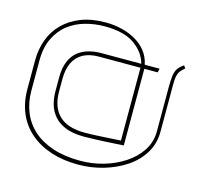

<svg xmlns="http://www.w3.org/2000/svg" viewBox="-96 -688 911 861"><g transform="rotate(15 359.5 -257.0)"><path d="M690 -474 681 -486Q662 -473 653.5 -459.5Q645 -446 642.5 -425.5Q640 -405 640 -372V-169Q640 -119 614 -79Q588 -39 544.5 -10.5Q501 18 448.5 33Q396 48 342 48Q269 48 214.5 30Q160 12 123 -21Q86 -54 67.5 -99.5Q49 -145 49 -199V-339Q49 -400 70 -443Q91 -486 125.5 -512.5Q160 -539 203.5 -551Q247 -563 292 -563Q384 -563 432.5 -528Q481 -493 494 -443H307Q278 -443 250.5 -435.5Q223 -428 201.5 -411Q180 -394 167 -364Q154 -334 154 -289V-223Q154 -192 162.5 -163Q171 -134 191 -111Q211 -88 245 -74.5Q279 -61 329 -61Q351 -61 376 -62Q401 -63 425 -64Q449 -65 469 -66.5Q489 -68 501 -68.5Q513 -69 513 -69V-425H575L579 -443H510Q503 -478 482.5 -504Q462 -530 432 -547Q402 -564 366.5 -572.5Q331 -581 292 -581Q228 -581 179 -562Q130 -543 96.5 -509.5Q63 -476 46.5 -431Q30 -386 30 -334V-202Q30 -138 52 -88Q74 -38 115 -3.5Q156 31 212 49Q268 67 337 67Q397 67 453.5 50.5Q510 34 556 3.5Q602 -27 629 -71.5Q656 -116 656 -171V-387Q656 -416 659.5 -431Q663 -446 670.5 -455Q678 -464 690 -474ZM302 -425H495V-87Q495 -87 479 -86Q463 -85 437.5 -83.5Q412 -82 383 -80.5Q354 -79 328 -79Q249 -79 209.5 -117Q170 -155 170 -228V-286Q170 -330 184.5 -361Q199 -392 228.5 -408.5Q258 -425 302 -425Z"/></g></svg>

Font: Advent Pro Thin
Style: Regular
Weight: 250
Version: Version 3.000